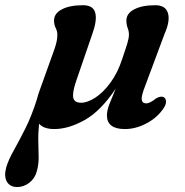

<svg xmlns="http://www.w3.org/2000/svg" viewBox="-93 -496 726 755"><path d="M120.5 -301Q126.5 -318 129.5 -331.8Q132.5 -345.5 132.5 -360Q132.5 -373 126 -386Q119.5 -399 119.5 -415.5Q119.5 -443 150.2 -459.2Q181 -475.5 233.5 -475.5Q273.5 -475.5 281.5 -445.8Q289.5 -416 270 -362.5L205.5 -174.5Q191 -131 195.2 -111.5Q199.5 -92 226 -92Q251 -92 281.8 -112Q312.5 -132 341.2 -170.8Q370 -209.5 388 -265.5Q402.5 -307.5 408.2 -327.2Q414 -347 414 -360Q414 -373 409 -386Q404 -399 404 -415.5Q404 -443 434.8 -459.2Q465.5 -475.5 518 -475.5Q557.5 -475.5 567.2 -445Q577 -414.5 554 -362.5L478.5 -160Q462.5 -119.5 464.2 -104.5Q466 -89.5 482.5 -89.5Q496.5 -89.5 520.5 -109Q540 -120 551.5 -113.5Q559.5 -108.5 559.8 -96.8Q560 -85 551 -71.5Q526.5 -34 483.8 -11.2Q441 11.5 398 11.5Q327.5 11.5 327.5 -42.5Q327.5 -62 337.8 -88Q348 -114 362 -147.5Q303.5 -59.5 240 -24Q176.5 11.5 120.5 11.5Q79 11.5 60.5 -9.5Q56.5 33 57.8 65.5Q59 98 59 125.2Q59 152.5 51.5 178.5Q44 206 22 222.8Q0 239.5 -25 239.5Q-54 239.5 -66 218.2Q-78 197 -68.5 162Q-60.5 134.5 -39.8 97.2Q-19 60 5.8 11Q30.5 -38 51 -102Q56.5 -124 66.5 -150.5Z"/></svg>

Font: Fraunces 9pt Soft SemiBold
Style: Italic
Weight: 600
Italic angle: -16°
Version: Version 1.000;[b76b70a41]